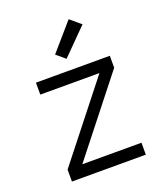

<svg xmlns="http://www.w3.org/2000/svg" viewBox="-141 -870 833 967"><g transform="rotate(-20 275.0 -387.0)"><path d="M77 0V-64L394 -466H77V-530H473V-466L156 -64H473V0ZM263 -590 216 -630 341 -774 398 -726Z"/></g></svg>

Font: Lode
Style: Regular
Weight: 400
Monospace: yes
Designer: Belleve Invis
Foundry: Belleve Invis
Version: Version 29.2.0; ttfautohint (v1.8.3)